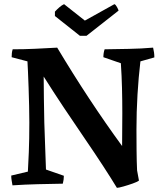

<svg xmlns="http://www.w3.org/2000/svg" viewBox="-20 -883 793 923"><path d="M542 20Q516 -23 476 -84.5Q436 -146 387 -217.5Q338 -289 287 -365.5Q236 -442 190 -515Q190 -467 191 -409Q192 -351 193 -294Q195 -226 197.5 -166Q200 -106 201 -68L287 -38Q287 -20 282 0Q221 1 160.5 2.5Q100 4 40 8Q38 -4 36 -15.5Q34 -27 34 -39L114 -58Q116 -91 118.5 -151Q121 -211 121 -295Q121 -330 120 -374Q119 -418 117.5 -461Q116 -504 114.5 -538.5Q113 -573 112 -588L36 -608Q36 -618 37 -627.5Q38 -637 41 -646Q95 -646 148 -648.5Q201 -651 255 -654Q407 -400 567 -181Q567 -219 567.5 -260Q568 -301 568 -339Q568 -399 566.5 -459Q565 -519 561 -579L477 -608Q477 -629 483 -646Q541 -647 599.5 -648Q658 -649 716 -654Q719 -642 720.5 -630.5Q722 -619 722 -607L655 -588Q646 -512 641 -428.5Q636 -345 636 -261Q636 -217 636.5 -161.5Q637 -106 639 -64L648 -15Q641 -9 618.5 -1Q596 7 573 13.5Q550 20 542 20ZM364 -711 244 -806V-827Q254 -838 265.5 -848Q277 -858 288 -863L388 -784L530 -863Q536 -861 542.5 -849Q549 -837 550 -832L396 -711Z"/></svg>

Font: Labrada SemiBold
Style: Regular
Weight: 600
Designer: Mercedes Jáuregui
Foundry: Omnibus-Type Team
Version: Version 1.000; ttfautohint (v1.8.4.7-5d5b)